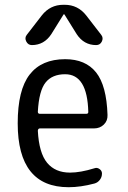

<svg xmlns="http://www.w3.org/2000/svg" viewBox="-20 -780 540 810"><path d="M254.9 -466.8Q200.2 -466.8 172.4 -432.1Q144.5 -397.5 139.6 -308.6Q139.6 -299.8 148.4 -299.8H343.8Q352.5 -299.8 352.5 -307.6Q348.6 -466.8 254.9 -466.8ZM269.5 9.8Q54.7 9.8 54.7 -259.8Q54.7 -400.4 105 -465.3Q155.3 -530.3 254.9 -530.3Q340.8 -530.3 385.3 -474.6Q429.7 -418.9 433.6 -294.9Q434.6 -270.5 418 -254.4Q401.4 -238.3 377 -238.3H148.4Q140.6 -238.3 139.6 -228.5Q144.5 -134.8 178.7 -93.3Q212.9 -51.8 275.4 -51.8Q319.3 -51.8 378.9 -70.3Q389.6 -74.2 399.9 -66.9Q410.2 -59.6 410.2 -47.9Q410.2 -33.2 401.4 -21.5Q392.6 -9.8 378.9 -5.9Q320.3 9.8 269.5 9.8ZM343.8 -714.8 407.2 -632.8Q417 -620.1 409.7 -605Q402.3 -589.8 385.7 -589.8Q334 -589.8 303.7 -635.7L252 -718.8Q252 -719.7 250 -719.7Q248 -719.7 248 -718.8L196.3 -635.7Q166 -589.8 114.3 -589.8Q98.6 -589.8 90.8 -605Q83 -620.1 92.8 -632.8L156.2 -714.8Q191.4 -759.8 247.1 -759.8H252.9Q308.6 -759.8 343.8 -714.8Z"/></svg>

Font: Rounded Mgen+ 1mn regular
Style: Regular
Weight: 400
Designer: [Source Han Sans]
Ryoko NISHIZUKA  (kana & ideographs); Paul D. Hunt (Latin, Greek & Cyrillic); Wenlong ZHANG  (bopomofo
Version: Version 1.059.20150602